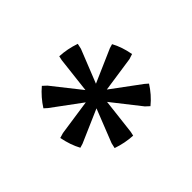

<svg xmlns="http://www.w3.org/2000/svg" viewBox="-87 -682 590 590"><g transform="rotate(45 208.5 -387.0)"><path d="M221.7 -217.8 216.8 -234.4 194.8 -384.8 222.2 -392.6 282.7 -253.4 286.6 -240.2Q258.8 -225.1 221.7 -217.8ZM195.3 -556.2 200.7 -539.6 222.7 -389.6 195.3 -381.3 134.3 -521 130.4 -534.2Q157.7 -549.3 195.3 -556.2ZM361.8 -314 344.7 -317.9 204.1 -373.5 210.4 -401.9 361.3 -384.3 375 -381.3Q373.5 -348.1 361.8 -314ZM55.2 -460.4 72.8 -456.5 213.4 -400.4 207 -372.6 55.7 -390.1 42 -393.1Q43.5 -426.3 55.2 -460.4ZM348.6 -482.9 336.9 -470.2 217.8 -376.5 196.8 -396 287.1 -518.1 296.4 -528.8Q310.5 -520 324.2 -508.1Q337.9 -496.1 348.6 -482.9ZM68.4 -291 80.1 -303.7 199.2 -397.9 220.2 -378.4 129.9 -255.9 120.6 -245.6Q91.3 -264.2 68.4 -291Z"/></g></svg>

Font: Markazi Text Medium
Style: Regular
Weight: 500
Designer: Borna Izadpanah (Arabic designer), Fiona Ross (Arabic design director) and Florian Runge (Latin designer)
Foundry: Borna Izadpanah and Florian Runge
Version: Version 1.001